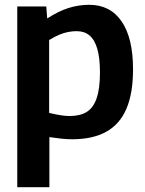

<svg xmlns="http://www.w3.org/2000/svg" viewBox="-20 -571 606 801"><path d="M52 210V-544H173L177 -494Q223 -524 265.5 -537.5Q308 -551 352 -551Q440 -551 487.5 -481.5Q535 -412 535 -282Q535 -182 507.5 -117.5Q480 -53 423.5 -21.5Q367 10 281 10Q260 10 236 7.5Q212 5 186 1V210ZM271 -87Q315 -87 342.5 -104.5Q370 -122 383.5 -162Q397 -202 397 -269Q397 -329 386 -367Q375 -405 353.5 -423Q332 -441 300 -441Q282 -441 264 -437.5Q246 -434 227 -426Q208 -418 185 -404V-100Q210 -94 231 -90.5Q252 -87 271 -87Z"/></svg>

Font: Georama ExtraCondensed Thin SemiBold
Style: Regular
Weight: 600
Version: Version 1.001